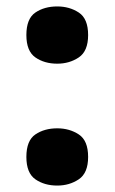

<svg xmlns="http://www.w3.org/2000/svg" viewBox="-20 -568 357 597"><path d="M158 -370Q118 -370 90 -389.5Q62 -409 62 -459Q62 -510 90 -529Q118 -548 158 -548Q196 -548 225 -529Q254 -510 254 -459Q254 -409 225 -389.5Q196 -370 158 -370ZM158 9Q118 9 90 -10.5Q62 -30 62 -80Q62 -131 90 -150Q118 -169 158 -169Q196 -169 225 -150Q254 -131 254 -80Q254 -30 225 -10.5Q196 9 158 9Z"/></svg>

Font: Noto Serif Hebrew Black
Style: Regular
Weight: 900
Version: Version 2.003